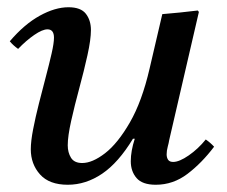

<svg xmlns="http://www.w3.org/2000/svg" viewBox="-20 -498 626 530"><path d="M393 -309 428 -459Q452 -461 477 -463.5Q502 -466 526 -469L529 -465L447 -111Q446 -104 443 -93Q440 -82 440 -72Q440 -63 444 -57Q448 -51 458 -51Q475 -51 501 -69Q527 -87 548 -113Q561 -104 571 -93Q537 -48 497.5 -18Q458 12 410 12Q373 12 357 -6.5Q341 -25 341 -53Q341 -81 352 -115H347Q307 -49 262 -18.5Q217 12 167 12Q116 12 90.5 -16.5Q65 -45 65 -86Q65 -108 71.5 -141.5Q78 -175 87.5 -212.5Q97 -250 106.5 -286Q116 -322 122.5 -350.5Q129 -379 129 -394Q129 -417 111 -417Q97 -417 74.5 -401.5Q52 -386 30 -363Q23 -368 17.5 -373Q12 -378 7 -384Q47 -431 89.5 -454.5Q132 -478 169 -478Q203 -478 217 -460Q231 -442 231 -415Q231 -389 221.5 -346Q212 -303 199 -255Q186 -207 176.5 -164.5Q167 -122 167 -97Q167 -77 176 -62.5Q185 -48 207 -48Q235 -48 270 -75Q305 -102 338.5 -160Q372 -218 393 -309Z"/></svg>

Font: Tiro Devanagari Hindi
Style: Italic
Weight: 400
Italic angle: -11°
Designer: Devanagari: John Hudson & Fiona Ross, assisted by Paul Hanslow. Latin: John Hudson with Paul Hanslow, assisted by Kaja S
Foundry: Tiro Typeworks Ltd.
Version: Version 1.52